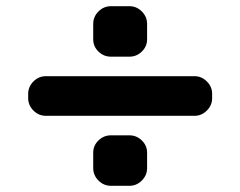

<svg xmlns="http://www.w3.org/2000/svg" viewBox="-20 -600 776 620"><path d="M338 0Q315 0 298 -17Q281 -34 281 -57V-107Q281 -130 298 -146.5Q315 -163 338 -163H398Q421 -163 438 -146.5Q455 -130 455 -107V-57Q455 -34 438 -17Q421 0 398 0ZM281 -473V-523Q281 -546 298 -563Q315 -580 338 -580H398Q421 -580 438 -563Q455 -546 455 -523V-473Q455 -450 438 -433.5Q421 -417 398 -417H338Q315 -417 298 -433.5Q281 -450 281 -473ZM128 -226Q105 -226 88 -243Q71 -260 71 -283V-297Q71 -320 88 -337Q105 -354 128 -354H608Q631 -354 648 -337Q665 -320 665 -297V-283Q665 -260 648 -243Q631 -226 608 -226Z"/></svg>

Font: Rounded Mplus 1c ExtraBold
Style: Regular
Weight: 800
Version: Version 1.059.20150529